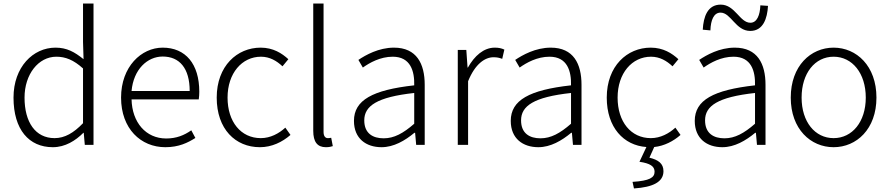

<svg xmlns="http://www.w3.org/2000/svg" viewBox="-20 -815 5006 1080"><path d="M277 13C347 13 405 -24 449 -68H451L457 0H506V-795H447V-579L450 -482C399 -523 356 -547 292 -547C166 -547 56 -438 56 -266C56 -86 143 13 277 13ZM287 -38C179 -38 118 -128 118 -266C118 -397 196 -496 297 -496C348 -496 394 -478 447 -430V-122C394 -67 344 -38 287 -38Z M910 13C986 13 1036 -12 1079 -39L1056 -82C1016 -54 972 -36 915 -36C800 -36 723 -127 720 -256H1098C1100 -270 1101 -285 1101 -299C1101 -455 1024 -547 895 -547C775 -547 661 -440 661 -266C661 -91 772 13 910 13ZM720 -303C731 -425 809 -497 895 -497C989 -497 1047 -432 1047 -303Z M1442 13C1509 13 1568 -16 1614 -56L1585 -97C1549 -64 1501 -38 1447 -38C1335 -38 1260 -130 1260 -266C1260 -403 1341 -496 1448 -496C1497 -496 1536 -473 1569 -442L1602 -482C1566 -515 1517 -547 1446 -547C1314 -547 1199 -444 1199 -266C1199 -89 1304 13 1442 13Z M1813 13C1832 13 1842 10 1852 7L1843 -40C1832 -38 1828 -38 1824 -38C1810 -38 1800 -49 1800 -73V-795H1742V-79C1742 -17 1765 13 1813 13Z M2126 13C2195 13 2258 -24 2311 -68H2315L2321 0H2369V-338C2369 -456 2324 -547 2196 -547C2110 -547 2036 -505 1996 -478L2021 -435C2059 -462 2119 -496 2189 -496C2290 -496 2312 -414 2310 -335C2076 -309 1971 -252 1971 -135C1971 -35 2040 13 2126 13ZM2138 -37C2078 -37 2029 -64 2029 -138C2029 -219 2100 -269 2310 -292V-119C2248 -65 2197 -37 2138 -37Z M2555 0H2613V-358C2653 -457 2709 -493 2756 -493C2777 -493 2788 -490 2805 -484L2817 -536C2800 -544 2784 -547 2763 -547C2701 -547 2649 -501 2612 -435H2610L2603 -534H2555Z M3008 13C3077 13 3140 -24 3193 -68H3197L3203 0H3251V-338C3251 -456 3206 -547 3078 -547C2992 -547 2918 -505 2878 -478L2903 -435C2941 -462 3001 -496 3071 -496C3172 -496 3194 -414 3192 -335C2958 -309 2853 -252 2853 -135C2853 -35 2922 13 3008 13ZM3020 -37C2960 -37 2911 -64 2911 -138C2911 -219 2982 -269 3192 -292V-119C3130 -65 3079 -37 3020 -37Z M3546 245C3654 238 3712 208 3712 148C3712 104 3682 84 3633 72L3660 12C3717 6 3768 -21 3808 -56L3779 -97C3743 -64 3695 -38 3641 -38C3529 -38 3454 -130 3454 -266C3454 -403 3535 -496 3642 -496C3691 -496 3730 -473 3763 -442L3796 -482C3760 -515 3711 -547 3640 -547C3508 -547 3393 -444 3393 -266C3393 -98 3488 3 3616 12L3577 95C3637 104 3662 120 3662 151C3662 184 3634 202 3538 208Z M4043 13C4112 13 4175 -24 4228 -68H4232L4238 0H4286V-338C4286 -456 4241 -547 4113 -547C4027 -547 3953 -505 3913 -478L3938 -435C3976 -462 4036 -496 4106 -496C4207 -496 4229 -414 4227 -335C3993 -309 3888 -252 3888 -135C3888 -35 3957 13 4043 13ZM4055 -37C3995 -37 3946 -64 3946 -138C3946 -219 4017 -269 4227 -292V-119C4165 -65 4114 -37 4055 -37ZM4200 -641C4273 -641 4296 -711 4300 -782L4257 -785C4255 -730 4238 -687 4201 -687C4141 -687 4115 -789 4034 -789C3960 -789 3937 -721 3933 -648L3976 -644C3978 -702 3995 -744 4033 -744C4092 -744 4118 -641 4200 -641Z M4669 13C4798 13 4910 -89 4910 -266C4910 -444 4798 -547 4669 -547C4540 -547 4428 -444 4428 -266C4428 -89 4540 13 4669 13ZM4669 -38C4564 -38 4489 -130 4489 -266C4489 -403 4564 -496 4669 -496C4774 -496 4850 -403 4850 -266C4850 -130 4774 -38 4669 -38Z"/></svg>

Font: GenYoGothic2 TW L
Style: Regular
Weight: 300
Version: Version 2.100;PS 2.1;hotconv 16.6.51;makeotf.lib2.5.65220 DE